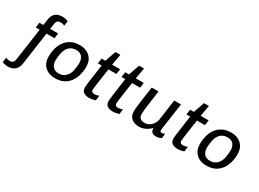

<svg xmlns="http://www.w3.org/2000/svg" viewBox="-121 -1513 3346 2481"><g transform="rotate(30 1552.0 -272.0)"><path d="M-0.2 184.5Q-14.5 184.5 -30.4 182.1Q-46.2 179.8 -60.4 175.8Q-74.5 171.8 -84.8 166L-75.8 95.5Q-64.8 100.5 -45.8 104.9Q-26.8 109.2 -15.8 109.2Q6.8 109.2 25.5 97Q44.2 84.8 50.2 43.8L118.8 -434.2H60.5L70.2 -511H129.2L141.2 -596Q148 -643.2 167.9 -672.2Q187.8 -701.2 219.1 -714.6Q250.5 -728 289.2 -728Q303.8 -728 319.9 -725.6Q336 -723.2 351.4 -719.2Q366.8 -715.2 376.8 -708.8L367 -639Q356 -644 337.4 -648.4Q318.8 -652.8 307 -652.8Q280.8 -652.8 263.9 -639.8Q247 -626.8 241 -585L229.8 -511H349.5L339 -434.2H220L152.2 42.8Q142 118 101.5 151.2Q61 184.5 -0.2 184.5Z M596 10Q537.5 10 491.5 -13.5Q445.5 -37 418.6 -82.1Q391.8 -127.2 391.8 -193.5Q391.8 -258 408 -317.2Q424.2 -376.5 458 -422.1Q491.8 -467.8 544 -494.4Q596.2 -521 667.5 -521H676Q734.5 -521 780.4 -497.5Q826.2 -474 853 -429Q879.8 -384 879.8 -317.5Q879.8 -253 863.5 -193.8Q847.2 -134.5 813.6 -88.9Q780 -43.2 728.2 -16.6Q676.5 10 604.5 10ZM611.2 -66.8Q653 -66.8 685 -84.6Q717 -102.5 738 -135.4Q759 -168.2 766.2 -210.8Q771.8 -242 774.8 -269Q777.8 -296 777.8 -315Q777.8 -373.5 748.5 -408.9Q719.2 -444.2 660.2 -444.2Q618.5 -444.2 586.5 -426.4Q554.5 -408.5 534 -376.1Q513.5 -343.8 505.2 -300.2Q499.8 -269 496.8 -242Q493.8 -215 493.8 -196Q493.8 -137.5 523.4 -102.1Q553 -66.8 611.2 -66.8Z M1110.5 10Q1059.5 10 1028.2 -11.6Q997 -33.2 997 -84.5Q997 -96.2 1001 -129.4Q1005 -162.5 1011.8 -210.8Q1018.5 -259 1026.5 -316.4Q1034.5 -373.8 1043.2 -434.2H987.2L998 -511H1054L1110.8 -674H1184.2L1155.2 -511H1274.2L1263.5 -434.2H1144.5Q1132 -349 1121.8 -279.1Q1111.5 -209.2 1105.6 -164.8Q1099.8 -120.2 1099.8 -110.5Q1099.8 -81 1115.2 -73.1Q1130.8 -65.2 1149 -65.2Q1160 -65.2 1180 -70.4Q1200 -75.5 1213 -80.5L1203.2 -7.8Q1192 -2.8 1175.9 1.6Q1159.8 6 1142.8 8Q1125.8 10 1110.5 10Z M1463.5 10Q1412.5 10 1381.2 -11.6Q1350 -33.2 1350 -84.5Q1350 -96.2 1354 -129.4Q1358 -162.5 1364.8 -210.8Q1371.5 -259 1379.5 -316.4Q1387.5 -373.8 1396.2 -434.2H1340.2L1351 -511H1407L1463.8 -674H1537.2L1508.2 -511H1627.2L1616.5 -434.2H1497.5Q1485 -349 1474.8 -279.1Q1464.5 -209.2 1458.6 -164.8Q1452.8 -120.2 1452.8 -110.5Q1452.8 -81 1468.2 -73.1Q1483.8 -65.2 1502 -65.2Q1513 -65.2 1533 -70.4Q1553 -75.5 1566 -80.5L1556.2 -7.8Q1545 -2.8 1528.9 1.6Q1512.8 6 1495.8 8Q1478.8 10 1463.5 10Z M1855.2 10Q1786.5 10 1742.8 -24.6Q1699 -59.2 1699 -133.8Q1699 -161.5 1705.1 -212.9Q1711.2 -264.2 1721.9 -339.1Q1732.5 -414 1746.5 -511H1847.8Q1832.8 -402.2 1822.9 -331.4Q1813 -260.5 1808.4 -219.5Q1803.8 -178.5 1803.8 -158.5Q1803.8 -109.5 1826.6 -88.9Q1849.5 -68.2 1891.8 -68.2Q1930 -68.2 1961.4 -87.4Q1992.8 -106.5 2013.5 -138.5Q2034.2 -170.5 2039.5 -207.5L2082 -511H2183.2Q2176.5 -463.8 2170 -419.5Q2163.5 -375.2 2157.6 -335.1Q2151.8 -295 2146.8 -260Q2141.8 -225 2137.4 -196.2Q2133 -167.5 2130.1 -145.8Q2127.2 -124 2125.6 -110.1Q2124 -96.2 2124 -91.8Q2124 -78.8 2131.6 -72.8Q2139.2 -66.8 2148.5 -66.8Q2159.5 -66.8 2173.2 -70.9Q2187 -75 2195.5 -79.8L2186.5 -9.8Q2177 -4.5 2156.5 2.8Q2136 10 2107.8 10Q2063.8 10 2045.1 -11.6Q2026.5 -33.2 2026.2 -70.8Q2007.5 -49 1980.9 -30.8Q1954.2 -12.5 1922.5 -1.2Q1890.8 10 1855.2 10Z M2431.5 10Q2380.5 10 2349.2 -11.6Q2318 -33.2 2318 -84.5Q2318 -96.2 2322 -129.4Q2326 -162.5 2332.8 -210.8Q2339.5 -259 2347.5 -316.4Q2355.5 -373.8 2364.2 -434.2H2308.2L2319 -511H2375L2431.8 -674H2505.2L2476.2 -511H2595.2L2584.5 -434.2H2465.5Q2453 -349 2442.8 -279.1Q2432.5 -209.2 2426.6 -164.8Q2420.8 -120.2 2420.8 -110.5Q2420.8 -81 2436.2 -73.1Q2451.8 -65.2 2470 -65.2Q2481 -65.2 2501 -70.4Q2521 -75.5 2534 -80.5L2524.2 -7.8Q2513 -2.8 2496.9 1.6Q2480.8 6 2463.8 8Q2446.8 10 2431.5 10Z M2854 10Q2795.5 10 2749.5 -13.5Q2703.5 -37 2676.6 -82.1Q2649.8 -127.2 2649.8 -193.5Q2649.8 -258 2666 -317.2Q2682.2 -376.5 2716 -422.1Q2749.8 -467.8 2802 -494.4Q2854.2 -521 2925.5 -521H2934Q2992.5 -521 3038.4 -497.5Q3084.2 -474 3111 -429Q3137.8 -384 3137.8 -317.5Q3137.8 -253 3121.5 -193.8Q3105.2 -134.5 3071.6 -88.9Q3038 -43.2 2986.2 -16.6Q2934.5 10 2862.5 10ZM2869.2 -66.8Q2911 -66.8 2943 -84.6Q2975 -102.5 2996 -135.4Q3017 -168.2 3024.2 -210.8Q3029.8 -242 3032.8 -269Q3035.8 -296 3035.8 -315Q3035.8 -373.5 3006.5 -408.9Q2977.2 -444.2 2918.2 -444.2Q2876.5 -444.2 2844.5 -426.4Q2812.5 -408.5 2792 -376.1Q2771.5 -343.8 2763.2 -300.2Q2757.8 -269 2754.8 -242Q2751.8 -215 2751.8 -196Q2751.8 -137.5 2781.4 -102.1Q2811 -66.8 2869.2 -66.8Z"/></g></svg>

Font: Chivo Medium
Style: Italic
Weight: 500
Italic angle: -8.05°
Designer: Hector Gatti
Foundry: Omnibus-Type
Version: Version 2.002